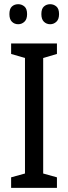

<svg xmlns="http://www.w3.org/2000/svg" viewBox="-20 -907 328 927"><path d="M25.4 -838.9Q25.4 -864.7 37.6 -875.7Q49.8 -886.7 67.9 -886.7Q85 -886.7 97.9 -875.7Q110.8 -864.7 110.8 -838.9Q110.8 -814 97.9 -802Q85 -790 67.9 -790Q49.8 -790 37.6 -802Q25.4 -814 25.4 -838.9ZM179.7 -838.9Q179.7 -864.7 192.1 -875.7Q204.6 -886.7 222.2 -886.7Q239.3 -886.7 252.2 -875.7Q265.1 -864.7 265.1 -838.9Q265.1 -814 252.2 -802Q239.3 -790 222.2 -790Q204.6 -790 192.1 -802Q179.7 -814 179.7 -838.9ZM254.9 -50.8V0H33.7V-50.8L100.6 -69.3V-627L33.7 -646.5V-697.3H254.9V-646.5L188.5 -627V-69.3Z"/></svg>

Font: Lunasima
Style: Regular
Weight: 400
Designer: The DocRepair Project, Monotype Design Team
Foundry: Google
Version: Version 2.009